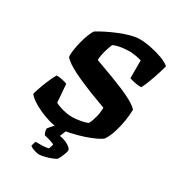

<svg xmlns="http://www.w3.org/2000/svg" viewBox="-214 -847 1075 1175"><g transform="rotate(30 323.5 -260.0)"><path d="M257 0Q232 0 197.5 -10Q163 -20 127.5 -36Q92 -52 65 -70.5Q38 -89 28 -105Q35 -131 47 -164Q59 -197 72.5 -227Q86 -257 96 -273Q119 -273 140 -268Q161 -263 172 -258L182 -130Q197 -122 218 -115Q239 -108 261 -104Q283 -100 302 -100Q319 -100 339.5 -102.5Q360 -105 379.5 -109.5Q399 -114 412 -120Q419 -133 424.5 -148.5Q430 -164 434 -180Q438 -196 440 -212.5Q442 -229 442 -245Q422 -253 392.5 -263.5Q363 -274 329 -287.5Q295 -301 260.5 -316Q226 -331 195 -346.5Q164 -362 141 -377.5Q118 -393 106 -407Q102 -422 106 -452Q110 -482 118.5 -516.5Q127 -551 138.5 -580Q150 -609 160 -621Q184 -636 218 -653Q252 -670 290 -685.5Q328 -701 363.5 -710.5Q399 -720 425 -720Q463 -720 507.5 -711Q552 -702 590.5 -687.5Q629 -673 647 -656Q643 -640 635 -613.5Q627 -587 617 -558.5Q607 -530 597 -505.5Q587 -481 579 -469Q554 -469 530 -474.5Q506 -480 495 -484V-610Q481 -615 454.5 -619.5Q428 -624 411 -624Q393 -624 372 -622Q351 -620 331.5 -615.5Q312 -611 297 -604Q288 -583 281 -560Q274 -537 270 -516.5Q266 -496 266 -481Q285 -473 319.5 -461Q354 -449 396 -433Q438 -417 479.5 -399.5Q521 -382 554.5 -363Q588 -344 605 -325Q605 -291 598 -246.5Q591 -202 577.5 -159Q564 -116 545 -88Q535 -77 503.5 -62Q472 -47 429.5 -33Q387 -19 341.5 -9.5Q296 0 257 0ZM243 200Q234 200 219 196Q204 192 192 186.5Q180 181 177 176Q180 164 182.5 155.5Q185 147 187 143Q219 143 239 142.5Q259 142 278 137Q280 132 283.5 122Q287 112 288 103Q277 97 253.5 90Q230 83 216 80Q212 74 208 62Q204 50 205 38Q219 20 239.5 -2Q260 -24 271 -37H328L298 37Q323 41 343 50Q363 59 375 69.5Q387 80 387 89Q387 96 381.5 112Q376 128 368.5 144Q361 160 354 167Q336 177 314 184.5Q292 192 272.5 196Q253 200 243 200Z"/></g></svg>

Font: Texturina 12pt Black
Style: Italic
Weight: 900
Italic angle: -11°
Designer: Guillermo Torres Carreño
Foundry: Omnibus-Type
Version: Version 1.002